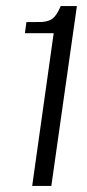

<svg xmlns="http://www.w3.org/2000/svg" viewBox="-20 -611 287 631"><path d="M85.8 0 156.4 -501.8H61.8L66.9 -538.4L116.8 -538.7Q141.3 -540.2 154.4 -551.3Q167.5 -562.4 179.6 -591H232.7L148.7 0Z"/></svg>

Font: Alumni Sans SC Thin
Style: Italic
Weight: 100
Italic angle: -8°
Designer: Robert E. Leuschke
Foundry: Robert E. Leuschke
Version: Version 1.016